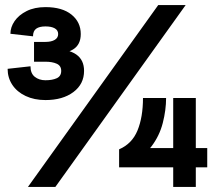

<svg xmlns="http://www.w3.org/2000/svg" viewBox="-20 -736 866 756"><path d="M10 -465 100 -475Q100 -447 117 -433.5Q134 -420 159 -420Q186 -420 203.5 -428Q221 -436 221 -457Q221 -477 203.5 -485Q186 -493 159 -493H114V-571H159Q182 -571 195.5 -579Q209 -587 209 -602Q209 -617 195.5 -624.5Q182 -632 159 -632Q135 -632 122.5 -623Q110 -614 110 -593L21 -603Q21 -629 37.5 -653Q54 -677 85 -692.5Q116 -708 159 -708Q225 -708 261.5 -678.5Q298 -649 298 -602Q298 -560 268 -541.5Q238 -523 188 -523V-543Q311 -543 311 -457Q311 -405 269 -373.5Q227 -342 159 -342Q115 -342 81 -358Q47 -374 28.5 -402Q10 -430 10 -465ZM543 -350H634Q634 -303 621 -252Q608 -201 576 -159Q544 -117 491 -102L511 -153H796V-77H449V-148Q500 -170 521.5 -222.5Q543 -275 543 -350ZM662 -350H751V0H662ZM603 -716H711L198 0H90Z"/></svg>

Font: Uncut Sans VF
Style: Regular
Weight: 400
Designer: Kasper Nordkvist
Foundry: Uncut Type
Version: Version 1.100;FEAKit 1.0